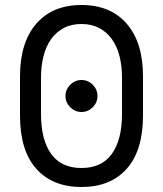

<svg xmlns="http://www.w3.org/2000/svg" viewBox="-20 -734 652 768"><path d="M60 -428Q60 -564 125 -639Q190 -714 306 -714Q422 -714 487 -639Q552 -564 552 -428V-272Q552 -132 487 -59Q422 14 306 14Q190 14 125 -59Q60 -132 60 -272ZM306 -62Q387 -62 427.5 -118.5Q468 -175 468 -278V-422Q468 -470 458 -509.5Q448 -549 427.5 -577.5Q407 -606 376.5 -622Q346 -638 306 -638Q265 -638 235 -622Q205 -606 184.5 -577.5Q164 -549 154 -509.5Q144 -470 144 -422V-278Q144 -175 184.5 -118.5Q225 -62 306 -62ZM242 -350Q242 -376 261 -395Q280 -414 306 -414Q332 -414 351 -395Q370 -376 370 -350Q370 -324 351 -305Q332 -286 306 -286Q280 -286 261 -305Q242 -324 242 -350Z"/></svg>

Font: Space Mono
Style: Regular
Weight: 400
Monospace: yes
Designer: Colophon Foundry / Benjamin Critton
Foundry: Colophon Foundry
Version: Version 1.000;PS 1.003;hotconv 1.0.81;makeotf.lib2.5.63406